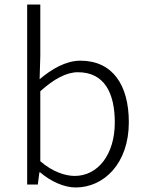

<svg xmlns="http://www.w3.org/2000/svg" viewBox="-20 -815 643 848"><path d="M314 13C439 13 549 -93 549 -275C549 -440 477 -547 335 -547C271 -547 208 -510 155 -465L158 -568V-795H100V0H147L154 -54H157C205 -13 264 13 314 13ZM310 -38C270 -38 213 -55 158 -103V-412C218 -466 273 -496 324 -496C442 -496 487 -403 487 -274C487 -132 412 -38 310 -38Z"/></svg>

Font: Noto Sans HK Light
Style: Regular
Weight: 300
Designer: Ryoko NISHIZUKA 西塚涼子 (kana, bopomofo & ideographs); Paul D. Hunt (Latin, Greek & Cyrillic); Sandoll Communications 산돌커뮤니
Foundry: Adobe
Version: Version 2.004;hotconv 1.0.118;makeotfexe 2.5.65603